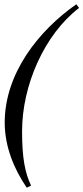

<svg xmlns="http://www.w3.org/2000/svg" viewBox="-20 -700 389 896"><path d="M125 166C96 106 83 34 83 -87C83 -302 187 -539 349 -663L336 -680C160 -557 2 -357 2 -128C2 -15 46 90 105 176Z"/></svg>

Font: Romanesco
Style: Regular
Weight: 400
Designer: Astigmatic (AOETI)
Foundry: Astigmatic (AOETI)
Version: Version 1.000